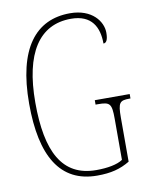

<svg xmlns="http://www.w3.org/2000/svg" viewBox="-83 -785 666 856"><g transform="rotate(-10 250.0 -357.0)"><path d="M288 10C350 10 393 -1 436 -27V-225C436 -295 444 -303 489 -303H493V-323H335V-303H346C400 -303 408 -295 408 -226V-40C383 -23 339 -15 288 -15C133 -15 72 -137 72 -358C72 -582 149 -699 293 -699C387 -699 417 -639 417 -565C430 -565 438 -578 438 -611C438 -661 393 -724 293 -724C137 -724 44 -608 44 -358C44 -121 120 10 288 10Z"/></g></svg>

Font: Noto Serif Lao ExtraCondensed Thin
Style: Regular
Weight: 100
Width: 2
Designer: Monotype Design Team
Foundry: Monotype Imaging Inc.
Version: Version 2.003